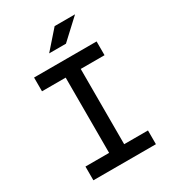

<svg xmlns="http://www.w3.org/2000/svg" viewBox="-212 -1008 1009 1122"><g transform="rotate(-30 293.0 -447.0)"><path d="M82 0V-92.8H241.7V-600.6H82V-693.4H503.9V-600.6H343.3V-92.8H503.9V0ZM229 -771.5 336.4 -893.6H474.1L342.3 -771.5Z"/></g></svg>

Font: CaskaydiaCove NFP
Style: Regular
Weight: 400
Designer: Aaron Bell
Foundry: Saja Typeworks
Version: Version 2111.001; VTT 6.35;Nerd Fonts 3.1.1